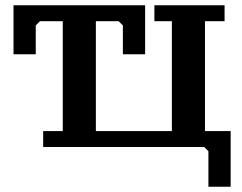

<svg xmlns="http://www.w3.org/2000/svg" viewBox="-20 -550 915 725"><path d="M342 -55H629V-470H563V-530H828V-470H754V-55H851V155H767V21L751 5H143V-55H217V-470H131L115 -454V-345H31V-530H528V-345H444V-454L428 -470H342Z"/></svg>

Font: PT Serif Caption
Style: Semibold
Weight: 600
Designer: A.Korolkova, O.Umpeleva, V.Yefimov
Foundry: ParaType Ltd
Version: Version 1.00;May 2, 2020;FontCreator 12.0.0.2544 64-bit